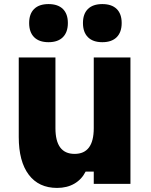

<svg xmlns="http://www.w3.org/2000/svg" viewBox="-20 -902 740 942"><path d="M620 -620V0H440V-60H400Q381 -22 345 -1Q309 20 260 20Q170 20 121 -45Q72 -110 72 -230V-620H252V-273Q252 -147 346 -147Q440 -147 440 -273V-620ZM218 -695Q172 -695 147.5 -719.5Q123 -744 123 -789Q123 -834 147.5 -858Q172 -882 218 -882Q264 -882 288.5 -858Q313 -834 313 -789Q313 -744 288.5 -719.5Q264 -695 218 -695ZM482 -695Q436 -695 411.5 -719.5Q387 -744 387 -789Q387 -834 411.5 -858Q436 -882 482 -882Q528 -882 552.5 -858Q577 -834 577 -789Q577 -744 552.5 -719.5Q528 -695 482 -695Z"/></svg>

Font: Martian Mono ExtraBold
Style: Regular
Weight: 800
Monospace: yes
Designer: Roman Shamin
Foundry: Evil Martians
Version: Version 1.000; ttfautohint (v1.8.4.7-5d5b)